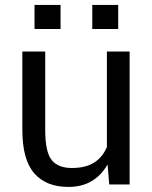

<svg xmlns="http://www.w3.org/2000/svg" viewBox="-20 -733 606 763"><path d="M407.7 -77.1 406.2 -77.6Q381.8 -35.2 343.3 -12.7Q304.7 9.8 251.5 9.8Q163.6 9.8 116.2 -44.2Q68.8 -98.1 68.8 -217.3V-528.3H159.7V-216.3Q159.7 -129.4 185.1 -97.4Q210.4 -65.4 265.6 -65.4Q320.3 -65.4 353.8 -86.7Q387.2 -107.9 404.8 -148.4V-528.3H495.1V0H414.1ZM449.7 -617.7H346.7V-713.4H449.7ZM220.7 -617.7H117.2V-713.4H220.7Z"/></svg>

Font: Roboto Web
Style: Regular
Weight: 400
Designer: Google
Version: Version 1.200310; 2013